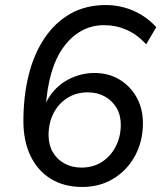

<svg xmlns="http://www.w3.org/2000/svg" viewBox="-20 -734 641 763"><path d="M307 9Q235 9 182.5 -23Q130 -55 101.5 -114Q73 -173 73 -253Q73 -352 94 -436Q115 -520 157 -582.5Q199 -645 260 -679.5Q321 -714 401 -714Q438 -714 474.5 -704Q511 -694 543.5 -674Q576 -654 601 -626L561 -558Q525 -597 483 -615.5Q441 -634 394 -634Q344 -634 303 -611Q262 -588 231.5 -545.5Q201 -503 183.5 -442Q166 -381 162 -305L159 -275H149Q157 -328 188 -366Q219 -404 263.5 -424Q308 -444 355 -444Q412 -444 455.5 -417.5Q499 -391 523.5 -346Q548 -301 548 -245Q548 -173 517 -115.5Q486 -58 431.5 -24.5Q377 9 307 9ZM303 -68Q350 -68 385 -90.5Q420 -113 440 -152Q460 -191 460 -238Q460 -277 443 -305.5Q426 -334 396.5 -350.5Q367 -367 329 -367Q283 -367 247.5 -344.5Q212 -322 192.5 -283.5Q173 -245 173 -197Q173 -159 189.5 -130Q206 -101 236 -84.5Q266 -68 303 -68Z"/></svg>

Font: Nunito Sans 12pt ExtraLight 12pt Medium
Style: Italic
Weight: 500
Italic angle: -9°
Version: Version 3.101;gftools[0.9.27]